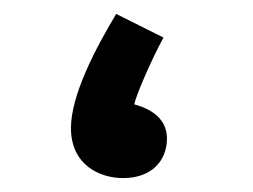

<svg xmlns="http://www.w3.org/2000/svg" viewBox="-20 -252 363 276"><path d="M157 4C198 4 220 -21 220 -53C220 -75 206 -93 173 -102C175 -113 195 -161 215 -198L147 -232C117 -182 82 -115 82 -68C82 -15 123 4 157 4Z"/></svg>

Font: Noto Sans Arabic SemCond Med
Style: Regular
Weight: 500
Width: 4
Designer: Monotype Design Team, Nadine Chahine, Nizar Qandah and Khaled Hosny
Foundry: Monotype Imaging Inc.
Version: Version 2.012